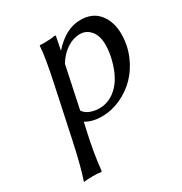

<svg xmlns="http://www.w3.org/2000/svg" viewBox="-160 -558 866 914"><g transform="rotate(-30 273.0 -101.5)"><path d="M242.2 -295.9 193.8 -66.9Q204.6 -48.8 228.5 -39.3Q252.4 -29.8 278.8 -29.8Q338.9 -29.8 384.3 -77.9Q429.7 -126 449.2 -220.2Q455.1 -252 455.1 -275.9Q455.1 -328.1 431.6 -355.5Q408.2 -382.8 374 -382.8Q336.4 -382.8 301.8 -359.9Q267.1 -336.9 242.2 -295.9ZM409.2 -439.9Q475.6 -439.9 510.7 -396Q545.9 -352.1 545.9 -285.2Q545.9 -223.6 522.7 -168.5Q499.5 -113.3 461.4 -74.5Q423.3 -35.6 373 -12.9Q322.8 9.8 270 9.8Q217.8 9.8 182.1 -12.2L171.9 33.2Q147.9 138.2 138.2 233.9L134.8 236.8Q118.2 233.9 88.9 233.9Q60.5 233.9 41 236.8L40 233.9Q62.5 169.9 91.8 33.2L148.9 -234.9Q178.7 -373.5 181.2 -429.2L183.1 -432.1Q189.9 -431.2 208 -431.2Q244.6 -431.2 266.1 -436Q271 -436 271 -432.1Q271 -427.7 270 -425.8L256.8 -358.9Q328.1 -439.9 409.2 -439.9Z"/></g></svg>

Font: Linear Smooth
Style: Italic
Weight: 400
Designer: Philipp H. Poll, Flanker
Foundry: Philipp H. Poll, reworked by Flanker
Version: Version 1.061 | FøM Fix